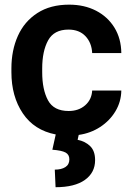

<svg xmlns="http://www.w3.org/2000/svg" viewBox="-20 -565 553 813"><path d="M370.3 -181.7H493.7Q493 -134.3 469 -94.2Q445 -54 404.2 -27.3Q363.3 -0.7 313.3 6.3L308.7 27Q340.7 33.3 361.7 53.7Q382.7 74 382.7 113Q382.7 166 339.5 196.8Q296.3 227.7 215.3 227.7L212 153.3Q240 153.3 256.8 142.5Q273.7 131.7 273.7 109.7Q273.7 89.7 257.5 80.8Q241.3 72 201.7 69L216 4.3Q124.7 -13.3 76.5 -85.2Q28.3 -157 28.3 -259.3V-275.3Q28.3 -352 55.8 -413.2Q83.3 -474.3 138.3 -509.8Q193.3 -545.3 272.7 -545.3Q337 -545.3 386.7 -519.7Q436.3 -494 464.7 -447.8Q493 -401.7 493.7 -340.3H370.3Q368.3 -383.7 342 -411.7Q315.7 -439.7 270 -439.7Q208.7 -439.7 183.7 -394Q158.7 -348.3 158.7 -275.3V-259.3Q158.7 -185.7 183.2 -140.3Q207.7 -95 270.7 -95Q313 -95 340.7 -119.2Q368.3 -143.3 370.3 -181.7Z"/></svg>

Font: FreesentationVF
Style: Regular
Weight: 400
Designer: glyphs from Roboto by Christian Robertson / Hangul glyphs from Noto Sans CJK(Source Han Sans) by Jang Soo-young and Kang
Foundry: PT&
Version: Version 2.001;Glyphs 3.3.1 (3343)